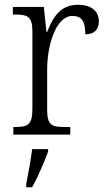

<svg xmlns="http://www.w3.org/2000/svg" viewBox="-20 -565 449 806"><path d="M36 0H275V-32H250C200 -32 178 -38 178 -103V-275C178 -373 214 -498 284 -498C324 -498 338 -474 338 -421C379 -421 395 -444 395 -475C395 -517 365 -545 307 -545C231 -545 201 -489 178 -431H175L164 -536H34V-504H41C95 -504 116 -497 116 -433V-106C116 -39 94 -32 44 -32H36ZM90 208V221H115C138 180 167 113 182 71V61H115C109 109 99 161 90 208Z"/></svg>

Font: Noto Serif Georgian SemiCondensed Light
Style: Regular
Weight: 300
Width: 4
Designer: Monotype Design Team, Akaki Razmadze
Foundry: Google LLC
Version: Version 2.003